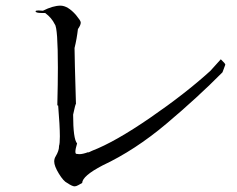

<svg xmlns="http://www.w3.org/2000/svg" viewBox="-20 -679 839 680"><path d="M244 -19Q246 -19 250 -20Q254 -21 271 -31Q272 -56 343 -93Q458 -147 569 -240.5Q680 -334 768 -423L778 -450Q778 -454 762 -469L725 -428Q637 -348 512 -262Q387 -176 306 -145Q294 -139 292 -139V-140Q273 -133 261 -133L251 -134Q247 -134 247 -142Q247 -151 253 -171Q239 -187 239 -273Q247 -311 249 -311Q244 -478 244 -509Q252 -541 256 -576Q266 -590 266 -599Q266 -603 261.5 -609.5Q257 -616 249 -626Q220 -659 194 -659Q168 -659 132 -641L116 -642Q106 -642 106 -639Q106 -633 128 -633H140Q163 -616 174 -593Q185 -581 185 -439Q185 -385 183 -306L186 -305Q192 -233 192 -196Q192 -170 189 -162V-160Q189 -145 177 -125Q172 -117 172 -107Q172 -91 188.5 -64Q205 -37 218 -31Q236 -19 244 -19Z"/></svg>

Font: Xiaobo Songti 小帛宋体
Style: Regular
Weight: 400
Version: Version 1.501;March 17, 2024;FontCreator 14.0.0.2814 64-bit